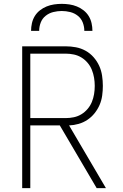

<svg xmlns="http://www.w3.org/2000/svg" viewBox="-20 -975 640 995"><path d="M95 0V-735H320Q347 -735 373.5 -730Q400 -725 423.5 -712Q447 -699 465 -678.5Q483 -658 494 -634Q505 -610 509 -583Q513 -556 513 -530Q513 -505 509.5 -479.5Q506 -454 496 -431Q486 -408 470 -388Q454 -368 433 -354Q412 -340 387.5 -333Q363 -326 338 -325L529 0H481L290 -325H137V0ZM137 -363H320Q342 -363 363 -367.5Q384 -372 402 -383Q420 -394 434 -410.5Q448 -427 456 -446.5Q464 -466 467.5 -487Q471 -508 471 -530Q471 -551 467.5 -572Q464 -593 456 -613Q448 -633 434 -649.5Q420 -666 402 -677Q384 -688 363 -692.5Q342 -697 320 -697H137ZM141 -815Q141 -835 145.5 -855Q150 -875 160.5 -892Q171 -909 187 -921.5Q203 -934 221.5 -941.5Q240 -949 260 -952Q280 -955 300 -955Q320 -955 340 -952Q360 -949 378.5 -941.5Q397 -934 413 -921.5Q429 -909 439.5 -892Q450 -875 454.5 -855Q459 -835 459 -815H417Q417 -837 409 -858Q401 -879 383.5 -893Q366 -907 344 -912.5Q322 -918 300 -918Q278 -918 256 -912.5Q234 -907 216.5 -893Q199 -879 191 -858Q183 -837 183 -815Z"/></svg>

Font: Iosevka Extralight Extended
Style: Regular
Weight: 200
Width: 7
Monospace: yes
Designer: Belleve Invis
Foundry: Belleve Invis
Version: Version 32.5.0; ttfautohint (v1.8.4)